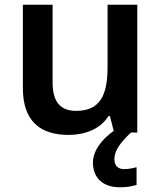

<svg xmlns="http://www.w3.org/2000/svg" viewBox="-20 -655 682 814"><path d="M465 20C465 -17 490 -50 535 -93H562V-635H436V-370C436 -251 404 -185 303 -185C234 -185 203 -225 203 -306V-635H77V-281C77 -143 149 -83 271 -83C339 -83 405 -107 440 -163H446L462 -100C415 -67 374 -18 374 34C374 98 415 139 488 139C518 139 539 135 559 129V54C547 57 527 62 506 62C481 62 465 48 465 20Z"/></svg>

Font: Noto Sans Kannada UI SemiBold
Style: Regular
Weight: 600
Designer: Jelle Bosma - Monotype Design Team
Foundry: Monotype Imaging Inc.
Version: Version 2.005